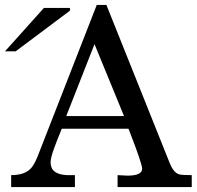

<svg xmlns="http://www.w3.org/2000/svg" viewBox="-56 -754 793 774"><path d="M226 -711 7 -547H-36L121 -722H226ZM717 0H418V-48L457 -46H458Q517 -46 517 -74Q517 -93 469 -217Q464 -229 462 -235H193Q156 -145 151 -121Q148 -108 148 -99Q148 -51 214 -48Q219 -48 246 -48V0H-11V-48Q50 -48 74 -82Q86 -98 99 -132L334 -734H373L628 -97Q644 -57 667 -51Q678 -48 717 -48ZM444 -286 325 -576 211 -286Z"/></svg>

Font: cwTeXKai
Style: Medium
Weight: 500
Version: Version 1.17